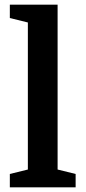

<svg xmlns="http://www.w3.org/2000/svg" viewBox="-20 -800 366 820"><path d="M99 -76V-704L22 -723V-780H226V-76L303 -57V0H22V-57Z"/></svg>

Font: Domine
Style: Regular
Weight: 400
Designer: Pablo Impallari, Rodrigo Fuenzalida, Brenda Gallo
Foundry: Pablo Impallari, Rodrigo Fuenzalida, Brenda Gallo
Version: Version 2.000;September 19, 2022;FontCreator 14.0.0.2877 64-